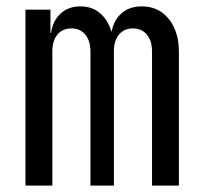

<svg xmlns="http://www.w3.org/2000/svg" viewBox="-20 -580 639 600"><path d="M59.6 0V-549.8H137.7V-477.1H139.6Q144.5 -514.2 168.9 -537.1Q193.4 -560.1 231.4 -560.1Q267.6 -560.1 292.2 -539.1Q316.9 -518.1 328.1 -481.9H329.1Q335.9 -518.1 360.6 -539.1Q385.3 -560.1 422.9 -560.1Q476.1 -560.1 507.6 -520.5Q539.1 -481 539.1 -418V0H455.1V-418.9Q455.1 -452.1 439 -471.7Q422.9 -491.2 395 -491.2Q368.2 -491.2 352.1 -472.2Q335.9 -453.1 335.9 -419.9V0H262.7V-418.9Q262.7 -452.1 246.6 -471.7Q230.5 -491.2 203.6 -491.2Q175.8 -491.2 159.7 -472.2Q143.6 -453.1 143.6 -419.9V0Z"/></svg>

Font: UDEV Gothic 35
Style: Regular
Weight: 400
Version: v2.1.0; ttfautohint (v1.8.4.7-5d5b-dirty) -l 6 -r 45 -G 200 